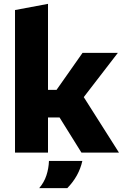

<svg xmlns="http://www.w3.org/2000/svg" viewBox="-20 -790 645 994"><path d="M57.7 0V-738L228.5 -770V-324.7H272.7L407.4 -516.4H590.2L332.4 -181.8H228.5V0ZM401.6 0 282.1 -191.8 388.6 -326.7 595.9 0ZM183 184Q208.5 154 220.2 118.2Q232 82.5 233.5 43H406.3Q397.8 82 378.1 117.7Q358.3 153.5 328.3 184Z"/></svg>

Font: REM Medium
Style: Regular
Weight: 500
Designer: Octavio Pardo
Foundry: Ashler Design
Version: Version 1.005;gftools[0.9.28]